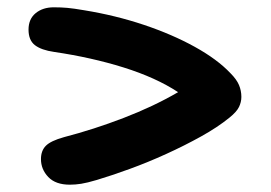

<svg xmlns="http://www.w3.org/2000/svg" viewBox="-20 -586 740 525"><path d="M171 -81Q132 -81 112 -102Q92 -123 92 -151Q92 -174 105.5 -187.5Q119 -201 155 -211Q236 -232 318 -263.5Q400 -295 467 -334Q406 -374 318 -401.5Q230 -429 128 -444Q93 -449 75.5 -462.5Q58 -476 58 -505Q58 -534 77.5 -550Q97 -566 127 -566Q147 -566 164 -564.5Q181 -563 210 -558Q296 -544 373.5 -518Q451 -492 512.5 -458Q574 -424 610 -386Q627 -369 633.5 -353.5Q640 -338 640 -321Q640 -307 633.5 -293.5Q627 -280 607 -264Q575 -238 530 -213Q485 -188 434.5 -165Q384 -142 334.5 -124Q285 -106 245 -94Q218 -86 202 -83.5Q186 -81 171 -81Z"/></svg>

Font: Shantell Sans Normal
Style: Regular
Weight: 600
Designer: Stephen Nixon, Anya Danilova, Shantell Martin
Foundry: Arrow Type
Version: Version 1.009;[a7da0bfa3]